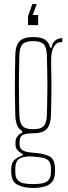

<svg xmlns="http://www.w3.org/2000/svg" viewBox="-20 -788 338 948"><path d="M143.5 140Q96.5 140 66 124Q35.5 108 35.5 60Q35.5 56 35.5 52.8Q35.5 49.5 35.5 46Q35.5 14.5 54.5 -1Q73.5 -16.5 91.5 -20V-28Q73.5 -37 65 -48.2Q56.5 -59.5 56.5 -76Q56.5 -78.5 56.5 -80.2Q56.5 -82 56.5 -84Q56.5 -103.5 67.5 -116.8Q78.5 -130 89.5 -132V-141Q72.5 -151 64.5 -170.2Q56.5 -189.5 55.5 -220Q54.5 -262.5 54 -295.2Q53.5 -328 53.5 -359.5Q53.5 -391 54 -427.5Q54.5 -464 55.5 -514Q56 -546.5 64.8 -566.5Q73.5 -586.5 92.8 -595.8Q112 -605 143.5 -605Q181 -605 201 -593Q221 -581 227.5 -553H235.5Q235.5 -573.5 251.5 -586.8Q267.5 -600 287.5 -600V-580H280.5Q259.5 -580 246 -557.2Q232.5 -534.5 232.5 -491V-468Q233.5 -430.5 233.8 -400.8Q234 -371 234 -343.8Q234 -316.5 233.2 -286.8Q232.5 -257 231.5 -220Q230.5 -188 221.8 -168.2Q213 -148.5 194 -139.2Q175 -130 143.5 -130Q113 -130 94.8 -122.5Q76.5 -115 76.5 -84V-76Q76.5 -61.5 83.8 -52.8Q91 -44 105.8 -39.8Q120.5 -35.5 143.5 -34Q193 -31 222.2 -17Q251.5 -3 251.5 46Q251.5 49.5 251.5 52.8Q251.5 56 251.5 60Q251.5 92 237.8 109.2Q224 126.5 199.5 133.2Q175 140 143.5 140ZM143.5 121Q167.5 121 187.5 117.5Q207.5 114 219.5 101.2Q231.5 88.5 231.5 61Q231.5 57 231.5 53.2Q231.5 49.5 231.5 46Q231.5 17.5 219.8 5.5Q208 -6.5 188 -9.8Q168 -13 143.5 -15Q107 -18 81.2 -7.5Q55.5 3 55.5 46Q55.5 49.5 55.5 53.2Q55.5 57 55.5 61Q55.5 88.5 67.5 101.2Q79.5 114 99.5 117.5Q119.5 121 143.5 121ZM143.5 -150Q179.5 -150 194.8 -164.5Q210 -179 211.5 -220Q212.5 -254 213.2 -290.2Q214 -326.5 214 -364Q214 -401.5 213.2 -439.2Q212.5 -477 211.5 -514Q210 -556 195.2 -570.5Q180.5 -585 143.5 -585Q107 -585 92 -570.5Q77 -556 75.5 -514Q74.5 -477 74 -439.2Q73.5 -401.5 73.5 -364Q73.5 -326.5 74 -290.2Q74.5 -254 75.5 -220Q77 -179 92.2 -164.5Q107.5 -150 143.5 -150ZM161.5 -768 141.5 -714H168.5V-664H118.5V-708L139.5 -768Z"/></svg>

Font: Big Shoulders Display SC Thin
Style: Regular
Weight: 100
Designer: Patric King
Foundry: XO Type Co
Version: Version 2.002